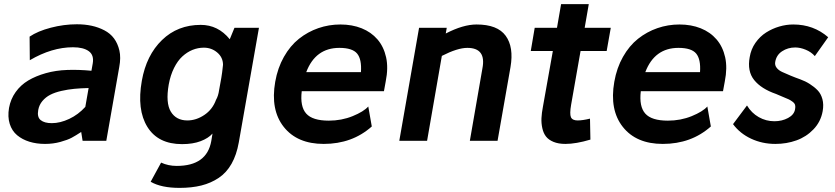

<svg xmlns="http://www.w3.org/2000/svg" viewBox="-20 -685 4062 934"><path d="M354 -566.9Q392.1 -566.9 425.3 -559.8Q458.5 -552.7 487.5 -537.6Q516.6 -522.5 534.7 -498Q552.7 -473.6 560.8 -439.2Q568.8 -404.8 560.1 -358.9L497.1 0H381.8L375 -43Q348.1 -25.4 328.6 -14.9Q309.1 -4.4 273.7 5.4Q238.3 15.1 199.2 15.1Q157.7 15.1 123 4.4Q88.4 -6.3 63.2 -27.3Q38.1 -48.3 27.3 -82.5Q16.6 -116.7 23.9 -160.2Q31.7 -203.1 56.2 -237.3Q80.6 -271.5 117.4 -293.5Q154.3 -315.4 202.9 -329.1Q251.5 -342.8 307.1 -344.7Q362.8 -346.7 424.8 -340.8L431.2 -377Q438 -417 411.9 -436Q385.7 -455.1 335 -455.1Q232.4 -455.1 125 -392.1L124 -506.8Q163.6 -533.7 227.3 -550.3Q291 -566.9 354 -566.9ZM166 -149.9Q159.7 -115.2 178 -100.6Q196.3 -85.9 231.9 -85.9Q272.9 -85.9 316.9 -106.7Q360.8 -127.4 395 -165L411.1 -256.8Q372.6 -255.9 341.6 -252.9Q310.5 -250 278.6 -242.7Q246.6 -235.4 224.4 -223.9Q202.1 -212.4 186.3 -193.6Q170.4 -174.8 166 -149.9Z M1120.6 -549.8H1239.7L1141.6 7.8Q1130.9 68.4 1106.4 111.6Q1082 154.8 1044.2 180.2Q1006.3 205.6 959.7 217.3Q913.1 229 853.5 229Q764.2 229 712.9 199.2L763.7 106Q798.3 122.1 839.8 122.1Q986.3 122.1 1007.8 1L1013.7 -35.2Q993.7 -12.7 956.1 1.7Q918.5 16.1 865.7 16.1Q749 16.1 697 -67.6Q645 -151.4 669.9 -292Q691.9 -416.5 768.1 -490.2Q844.2 -564 956.5 -564Q1041 -564 1097.7 -494.1ZM891.6 -99.1Q934.1 -99.1 973.9 -125.7Q1013.7 -152.3 1030.8 -199.2Q1042 -218.3 1045.9 -247.1L1056.6 -306.2Q1060.5 -328.1 1064.9 -370.1Q1064.5 -406.2 1036.6 -429.7Q1008.8 -453.1 971.7 -453.1Q943.4 -453.1 916.7 -442.4Q890.1 -431.6 867.2 -410.6Q844.2 -389.6 826.7 -354.5Q809.1 -319.3 800.8 -273.9Q785.2 -184.6 811 -141.8Q836.9 -99.1 891.6 -99.1Z M1635.7 -565.9Q1692.9 -565.9 1739.3 -547.4Q1785.6 -528.8 1816.2 -493.4Q1846.7 -458 1858.2 -406.5Q1869.6 -355 1856.4 -289.1L1847.7 -241.2H1447.8Q1439 -167 1469.5 -132.6Q1500 -98.1 1579.6 -98.1Q1641.6 -98.1 1695.6 -120.1Q1749.5 -142.1 1771.5 -167L1788.6 -69.8Q1693.4 15.1 1554.7 15.1Q1425.8 15.1 1360.4 -67.6Q1294.9 -150.4 1318.8 -287.1Q1330.6 -354.5 1361.1 -408.4Q1391.6 -462.4 1434.3 -496.3Q1477.1 -530.3 1528.6 -548.1Q1580.1 -565.9 1635.7 -565.9ZM1630.9 -452.1Q1514.6 -452.1 1469.7 -334H1735.8Q1740.2 -396.5 1717.3 -424.3Q1694.3 -452.1 1630.9 -452.1Z M2298.3 -565.9Q2399.9 -565.9 2439.9 -511Q2480 -456.1 2463.4 -358.9L2400.4 0H2265.6L2326.7 -352.1Q2346.2 -452.1 2253.4 -452.1Q2205.6 -452.1 2129.4 -413.1L2057.6 0H1922.4L2018.6 -549.8H2153.3L2148.4 -522Q2232.9 -565.9 2298.3 -565.9Z M2804.2 -437 2758.3 -175.8Q2750.5 -130.9 2757.3 -115Q2764.2 -99.1 2790 -99.1Q2814 -99.1 2850.1 -107.9L2852.1 -5.9Q2781.7 15.1 2730.5 15.1Q2696.3 15.1 2672.4 5.1Q2648.4 -4.9 2636 -21Q2623.5 -37.1 2618.2 -61.3Q2612.8 -85.4 2614 -110.4Q2615.2 -135.3 2621.1 -166L2669.4 -437H2562L2581.1 -549.8H2689.5L2709.5 -665H2844.2L2824.2 -549.8H2951.2L2931.2 -437Z M3285.2 -565.9Q3342.3 -565.9 3388.7 -547.4Q3435.1 -528.8 3465.6 -493.4Q3496.1 -458 3507.6 -406.5Q3519 -355 3505.9 -289.1L3497.1 -241.2H3097.2Q3088.4 -167 3118.9 -132.6Q3149.4 -98.1 3229 -98.1Q3291 -98.1 3345 -120.1Q3398.9 -142.1 3420.9 -167L3438 -69.8Q3342.8 15.1 3204.1 15.1Q3075.2 15.1 3009.8 -67.6Q2944.3 -150.4 2968.3 -287.1Q2980 -354.5 3010.5 -408.4Q3041 -462.4 3083.7 -496.3Q3126.5 -530.3 3178 -548.1Q3229.5 -565.9 3285.2 -565.9ZM3280.3 -452.1Q3164.1 -452.1 3119.1 -334H3385.3Q3389.6 -396.5 3366.7 -424.3Q3343.8 -452.1 3280.3 -452.1Z M4008.8 -503.9 3943.8 -412.1Q3926.3 -432.1 3899.4 -443.1Q3872.6 -454.1 3848.6 -454.1Q3812.5 -454.1 3784.4 -435.5Q3756.3 -417 3751 -382.8Q3748.5 -367.7 3758.1 -355.2Q3767.6 -342.8 3785.4 -334.7Q3803.2 -326.7 3825.9 -317.1Q3848.6 -307.6 3872.8 -299.1Q3897 -290.5 3918.9 -276.6Q3940.9 -262.7 3957.3 -245.8Q3973.6 -229 3980.7 -202.6Q3987.8 -176.3 3981.9 -144Q3972.7 -92.8 3937.3 -55.9Q3901.9 -19 3854 -2Q3806.2 15.1 3752 15.1Q3688 15.1 3633.8 -10.3Q3579.6 -35.6 3545.9 -81.1L3613.8 -171.9Q3635.7 -135.3 3671.1 -115.2Q3706.5 -95.2 3747.1 -95.2Q3784.2 -95.2 3813.7 -111.1Q3843.3 -127 3847.7 -153.8Q3850.1 -166 3847.7 -174.6Q3845.2 -183.1 3835.2 -190.4Q3825.2 -197.8 3816.9 -201.7Q3808.6 -205.6 3788.1 -213.9Q3767.6 -222.2 3754.9 -228Q3683.1 -252.9 3648.7 -295.7Q3614.3 -338.4 3627 -407.2Q3633.3 -445.8 3655 -476.8Q3676.8 -507.8 3706.8 -526.9Q3736.8 -545.9 3770.8 -555.9Q3804.7 -565.9 3838.9 -565.9Q3937.5 -565.9 4008.8 -503.9Z"/></svg>

Font: Stilu SemiBold
Style: Italic
Weight: 600
Italic angle: -10°
Designer: Genilson Lima Santos
Foundry: Genilson Lima Santos
Version: Version 1.200;PS 001.200;hotconv 1.0.88;makeotf.lib2.5.64775